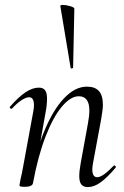

<svg xmlns="http://www.w3.org/2000/svg" viewBox="-20 -751 505 780"><path d="M302 -36Q302 -56 308 -89L337 -248Q343 -280 343 -302Q343 -360 300 -360Q267 -360 231.5 -318Q196 -276 165 -196Q134 -116 114 -7L102 -8Q122 -124 157.5 -212.5Q193 -301 238.5 -350Q284 -399 333 -399Q366 -399 382 -381Q398 -363 398 -325Q398 -307 391 -267L358 -89Q355 -74 355 -63Q355 -31 375 -31Q397 -31 441 -77Q443 -79 444 -79Q447 -79 449.5 -75.5Q452 -72 449 -69Q415 -29 388.5 -10Q362 9 337 9Q319 9 310.5 -1.5Q302 -12 302 -36ZM59 2 63 -21Q69 -45 74 -74L115 -297Q118 -312 118 -324Q118 -356 98 -356Q86 -356 67.5 -344Q49 -332 29 -310Q28 -309 26 -309Q23 -309 20.5 -312.5Q18 -316 21 -318Q55 -357 83.5 -376Q112 -395 138 -395Q155 -395 163 -384.5Q171 -374 171 -351Q171 -325 166 -299L114 -7Q113 0 104.5 4Q96 8 82 8Q68 8 63.5 6.5Q59 5 59 2ZM235 -731Q248 -731 265 -726Q282 -721 282 -716L277 -476Q277 -474 272 -473Q267 -472 267 -475L225 -727Q225 -731 235 -731Z"/></svg>

Font: Cormorant Infant
Style: Italic
Weight: 400
Italic angle: -10°
Designer: Christian Thalmann (Catharsis Fonts)
Foundry: Catharsis Fonts
Version: Version 4.000